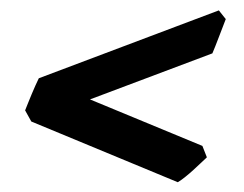

<svg xmlns="http://www.w3.org/2000/svg" viewBox="-20 -473 479 377"><path d="M423.3 -435.5Q421.4 -430.2 417.7 -420.9Q414.1 -411.6 410.2 -401.4Q406.2 -391.1 402.6 -381.8Q398.9 -372.6 397 -368.2L156.7 -277.8L377.4 -186.5L386.2 -164.1Q380.9 -159.2 374 -152.6Q367.2 -146 359.6 -139.2Q352.1 -132.3 344.2 -126Q336.4 -119.6 329.1 -115.2L41.5 -234.4L29.3 -256.3Q31.7 -262.7 35.2 -271Q38.6 -279.3 42.2 -288.1Q45.9 -296.9 49.6 -305.2Q53.2 -313.5 56.2 -319.3L409.7 -452.6Z"/></svg>

Font: Gentium Book Basic
Style: Bold Italic
Weight: 700
Italic angle: -8°
Designer: J. Victor Gaultney and Annie Olsen
Foundry: SIL International
Version: Version 1.102; 2013; Maintenance release